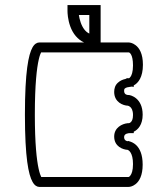

<svg xmlns="http://www.w3.org/2000/svg" viewBox="-20 -698 660 755"><path d="M245.4 -655.5C245.4 -646.5 246.5 -621.5 256.2 -594.6C266.8 -565.1 285.5 -542.7 310.6 -531H134.5C125.7 -531 115.6 -525.6 107.7 -511.4C92.1 -483.5 78 -417.3 78 -247.4C78 -77.4 92.1 -11.2 107.7 16.7C115.6 31.4 125.7 37 134.5 37H485.5C489.1 37 500.4 36 512.4 26.6C527.5 15.3 541 -7.5 541 -50.7C541 -90.6 529.5 -113.7 516.1 -126.8C505.5 -137.2 494.1 -140.7 489.8 -142C487.9 -142.6 486 -143.2 484.1 -143.8L482.6 -142.7C478.4 -143 468 -145.2 468 -159.1C468 -173.5 486.4 -174.5 490.5 -174.5H506V-180.1C522.7 -188 541 -207.6 541 -247C541 -312.9 493.2 -324.5 485.5 -324.5H483.5C480.1 -324.5 468 -325.9 468 -340.9C468 -346.4 468.9 -348.1 471.3 -350.3C475.3 -354.1 486 -356.1 490.5 -356.3C495.7 -357.9 500.8 -357.9 506 -356.3V-362.2C523.4 -371.3 542 -394.1 542 -443.4C542 -486.7 528.1 -509.4 512.7 -520.7C500.5 -530.1 489 -531 485.5 -531H375.7V-678H245.4ZM331.2 -566C323.8 -569.4 317.7 -574.6 312.4 -581.1C299.2 -597.4 292.7 -621.8 290.1 -639H331.2ZM485.6 -396C485.6 -396 485.5 -396 485.4 -396ZM473.6 -387.5C464.8 -385.7 453.3 -381.9 444 -373.1C432.6 -363.3 429 -349.7 429 -336.5C429 -296.1 463.8 -283 483 -282.3C484.7 -281.9 488.2 -280.7 491.7 -277.8C496.7 -273.6 503 -265.1 503 -245.5C503 -228.8 498.3 -221.4 494.6 -217.9C490.4 -213.8 486.9 -213.5 485.8 -213.5C485.6 -213.5 485.5 -213.5 485.5 -213.5H481.8C481.5 -213.5 481.3 -213.4 481 -213.4C460.9 -211.2 429 -196.8 429 -161.1C429 -121.6 463.4 -109.6 482.3 -108.7C485.5 -107.3 503 -98.7 503 -52.7C503 -26.6 497.3 -13.9 492.9 -8.2C488.6 -2.3 486 -2 485.4 -2C485.3 -2 485.3 -2 485.3 -2L142.2 -2C139.8 -6.6 135.8 -16.4 131.8 -34.9C124.4 -69 117 -132.2 117 -247C117 -367.5 124.9 -430.9 132.3 -463.4C136.1 -480.1 139.6 -488.2 141.7 -492H485.8C486.9 -491.9 491 -491.6 495.6 -483.1C499.3 -476.2 503 -463.3 503 -440.8C503 -414.3 497.3 -401.4 492.9 -395.6C490.3 -392.2 488.3 -390.7 487 -390.1C485.7 -390.5 484.3 -390.8 482.8 -390.8C478.9 -390.8 475.8 -389.2 473.6 -387.5Z"/></svg>

Font: Platiipus Bold
Style: Bold
Weight: 400
Version: Version 001.000